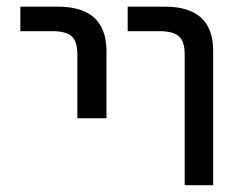

<svg xmlns="http://www.w3.org/2000/svg" viewBox="-20 -544 714 566"><path d="M40 -452.1V-524.4H150.4Q293 -524.4 293.9 -394.5V-195.3H208V-384.8Q208 -421.9 191.4 -437Q174.8 -452.1 133.8 -452.1ZM356.4 -452.1V-524.4H465.8Q608.4 -524.4 608.4 -394.5V2H524.4V-384.8Q524.4 -421.9 507.3 -437Q490.2 -452.1 450.2 -452.1Z"/></svg>

Font: Gen Shin Gothic Regular
Style: Regular
Weight: 400
Designer: [Source Han Sans]
Ryoko NISHIZUKA  (kana & ideographs); Paul D. Hunt (Latin, Greek & Cyrillic); Wenlong ZHANG  (bopomofo
Version: Version 1.002.20150607